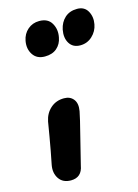

<svg xmlns="http://www.w3.org/2000/svg" viewBox="-114 -781 624 870"><g transform="rotate(-15 198.0 -346.0)"><path d="M308.1 -554.2Q273.9 -554.2 257.8 -580.1Q241.7 -606 249 -644Q255.9 -677.2 278.3 -697.5Q300.8 -717.8 335.9 -717.8Q370.1 -717.8 385.3 -690.7Q400.4 -663.6 394 -629.9Q388.2 -598.1 364.5 -576.2Q340.8 -554.2 308.1 -554.2ZM140.1 -546.9Q102.5 -546.9 84.5 -574.2Q66.4 -601.6 73.2 -638.2Q79.1 -669.9 101.8 -689.5Q124.5 -709 155.8 -709Q196.8 -709 213.6 -679.4Q230.5 -649.9 223.1 -613.8Q217.8 -584 196.5 -565.4Q175.3 -546.9 140.1 -546.9ZM108.9 25.9Q71.3 25.9 53.2 -0.7Q35.2 -27.3 42 -64Q54.7 -126.5 65.7 -191.2Q76.7 -255.9 77.1 -258.8Q84.5 -295.9 110.4 -318.8Q136.2 -341.8 173.8 -341.8Q202.6 -341.8 218 -322Q233.4 -302.2 227.1 -267.1Q223.1 -243.2 198 -144.8Q172.9 -46.4 168.9 -27.8Q159.7 25.9 108.9 25.9Z"/></g></svg>

Font: Shantell Sans Irregular Bouncy
Style: Italic
Weight: 600
Italic angle: -11.31°
Designer: Stephen Nixon, Anya Danilova, Shantell Martin
Foundry: Arrow Type
Version: Version 1.006;[9816181b4]